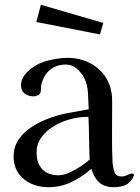

<svg xmlns="http://www.w3.org/2000/svg" viewBox="-20 -783 584 803"><path d="M355 -116Q353 -160 352.5 -205Q352 -250 350 -294H341Q310 -294 274 -284.5Q238 -275 206 -256Q174 -237 153.5 -209Q133 -181 133 -145Q133 -101 156.5 -75.5Q180 -50 225 -50Q245 -50 270 -61Q295 -72 318 -87.5Q341 -103 355 -116ZM540 -52Q540 -45 533.5 -35.5Q527 -26 522 -21Q509 -9 492 -4.5Q475 0 458 0Q417 0 395 -20Q373 -40 362 -77Q325 -44 279.5 -22Q234 0 183 0Q144 0 111 -14.5Q78 -29 57.5 -58Q37 -87 37 -128Q37 -168 57 -198Q77 -228 108 -249Q139 -270 172 -283Q215 -301 260.5 -309.5Q306 -318 351 -326Q350 -356 348 -393Q346 -430 332 -457Q322 -478 301.5 -495.5Q281 -513 256 -513Q214 -513 187 -489Q160 -465 152 -424Q151 -417 151 -409Q151 -401 149 -395Q147 -388 137.5 -384Q128 -380 121 -380Q99 -380 83.5 -391.5Q68 -403 68 -427Q68 -440 72 -449Q78 -466 93.5 -481.5Q109 -497 128.5 -508.5Q148 -520 164 -525Q186 -532 213 -536.5Q240 -541 262 -541Q315 -541 357.5 -518.5Q400 -496 424.5 -456Q449 -416 449 -361V-330Q449 -272 448.5 -214.5Q448 -157 451 -99Q453 -80 459 -62.5Q465 -45 489 -45Q501 -45 512.5 -51Q524 -57 533 -57Q540 -57 540 -52ZM412 -687 398 -639 132 -691 151 -763Z"/></svg>

Font: Kaisei Opti Medium
Style: Regular
Weight: 500
Designer: Font-Kai, 金井和夫
Foundry: KAZUO KANAI
Version: Version 5.003